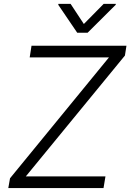

<svg xmlns="http://www.w3.org/2000/svg" viewBox="-20 -961 666 981"><path d="M340.6 -941.4H278.4L277.7 -936.4L374.6 -793.7H427.6L571 -936.4L572.1 -941.4H509.9L408.4 -838.4ZM22.4 0H508.9L518.8 -59.7H111.9L618.3 -677.2L626.1 -727.3H141L131.7 -667.6H536.6L31.2 -50.1Z"/></svg>

Font: TID UI Light
Style: Italic
Weight: 300
Italic angle: -9.39999°
Designer: The TID Project Authors
Foundry: Bakken & Bæck
Version: Version 1.001;hotconv 1.0.109;makeotfexe 2.5.65596